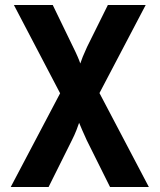

<svg xmlns="http://www.w3.org/2000/svg" viewBox="-20 -750 640 770"><path d="M23 0 221.1 -375.9 35.7 -730H191.5L273.1 -561.6Q283.8 -540.3 291.6 -522.1Q299.4 -503.9 302 -495.4Q304.5 -503.9 311.8 -522.1Q319.2 -540.3 329.1 -561.6L412.6 -730H564.3L378.9 -376.8L577 0H421.3L327.8 -187.8Q317.9 -209.1 309.7 -228.2Q301.5 -247.2 297.3 -257.5Q294 -247.2 286.6 -228.2Q279.2 -209.2 268.5 -188L174.8 0Z"/></svg>

Font: JetBrains Mono
Style: Regular
Weight: 400
Monospace: yes
Designer: Philipp Nurullin, Konstantin Bulenkov
Foundry: JetBrains
Version: Version 2.305